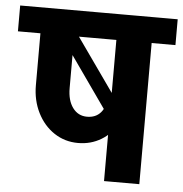

<svg xmlns="http://www.w3.org/2000/svg" viewBox="-74 -700 714 748"><g transform="rotate(5 283.0 -326.5)"><path d="M362 -241 146 -548 189 -587 405 -281ZM246 -139Q194 -139 152.5 -166.5Q111 -194 87 -242Q63 -290 63 -349H195Q195 -301 216 -272.5Q237 -244 272 -244ZM246 -139 272 -244Q306 -244 325.5 -266.5Q345 -289 345 -327H423Q423 -274 400 -231Q377 -188 336.5 -163.5Q296 -139 246 -139ZM63 -348V-623H195V-348ZM-25 -552V-653H384V-552ZM360 0V-639H498V0ZM268 -552V-653H591V-552Z"/></g></svg>

Font: Akshar Light SemiBold
Style: Regular
Weight: 600
Version: Version 1.100